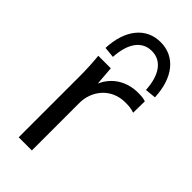

<svg xmlns="http://www.w3.org/2000/svg" viewBox="-234 -792 846 846"><g transform="rotate(45 188.5 -369.5)"><path d="M77 -381V0H159V-296C159 -370 211 -441 301 -441C322 -441 338 -440 357 -433L358 -505C344 -510 330 -511 310 -511C246 -511 185 -480 156 -414L149 -502H71C75 -463 77 -421 77 -381ZM69 -549 120 -544C125 -633 162 -684 223 -684C284 -684 321 -633 326 -544L377 -549C372 -667 313 -739 223 -739C133 -739 74 -667 69 -549Z"/></g></svg>

Font: Poppy and Pepper
Style: Regular
Weight: 400
Designer: Thy Ha
Foundry: Thy Ha
Version: Version 0.001;Glyphs 3.2 (3227)